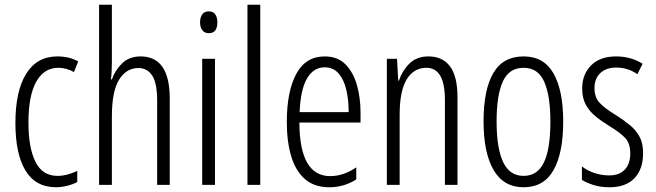

<svg xmlns="http://www.w3.org/2000/svg" viewBox="-20 -780 2766 810"><path d="M217 10Q130 10 87.5 -60.5Q45 -131 45 -261Q45 -396 90.5 -469Q136 -542 222 -542Q272 -542 310 -521L292 -476Q260 -494 226 -494Q166 -494 133 -435.5Q100 -377 100 -262Q100 -157 129.5 -97.5Q159 -38 223 -38Q262 -38 306 -59V-12Q287 -2 262.5 4Q238 10 217 10Z M452 -519Q452 -475 448 -445H452Q465 -483 495 -512.5Q525 -542 573 -542Q696 -542 696 -365V0H643V-354Q643 -430 622 -461.5Q601 -493 564 -493Q513 -493 482.5 -444Q452 -395 452 -289V0H398V-760H452Z M861 -732Q880 -732 888.5 -719Q897 -706 897 -686Q897 -640 861 -640Q843 -640 833.5 -652.5Q824 -665 824 -686Q824 -706 833 -719Q842 -732 861 -732ZM887 -532V0H833V-532Z M1078 0H1024V-760H1078Z M1350 -542Q1404 -542 1437 -509Q1470 -476 1485.5 -422Q1501 -368 1501 -305V-263H1243Q1244 -37 1373 -37Q1429 -37 1483 -74V-23Q1458 -7 1429.5 1.5Q1401 10 1369 10Q1306 10 1266.5 -24.5Q1227 -59 1208.5 -121Q1190 -183 1190 -265Q1190 -395 1230 -468.5Q1270 -542 1350 -542ZM1350 -496Q1303 -496 1275.5 -449.5Q1248 -403 1244 -307H1451Q1451 -358 1441 -401Q1431 -444 1408.5 -470Q1386 -496 1350 -496Z M1788 -542Q1847 -542 1878.5 -500Q1910 -458 1910 -370V0H1857V-357Q1857 -428 1837 -461Q1817 -494 1779 -494Q1726 -494 1696 -445.5Q1666 -397 1666 -295V0H1612V-532H1655L1660 -440H1663Q1677 -482 1707.5 -512Q1738 -542 1788 -542Z M2356 -267Q2356 -134 2315 -62Q2274 10 2189 10Q2105 10 2062.5 -62.5Q2020 -135 2020 -268Q2020 -401 2061 -471.5Q2102 -542 2189 -542Q2274 -542 2315 -470.5Q2356 -399 2356 -267ZM2075 -268Q2075 -155 2102.5 -96.5Q2130 -38 2189 -38Q2247 -38 2274.5 -94.5Q2302 -151 2302 -267Q2302 -376 2276 -435Q2250 -494 2189 -494Q2128 -494 2101.5 -436.5Q2075 -379 2075 -268Z M2693 -134Q2693 -66 2656.5 -28Q2620 10 2551 10Q2514 10 2484 0.5Q2454 -9 2435 -21V-78Q2456 -61 2486.5 -50.5Q2517 -40 2550 -40Q2593 -40 2616 -64.5Q2639 -89 2639 -133Q2639 -175 2617.5 -198Q2596 -221 2551 -248Q2517 -269 2491.5 -290Q2466 -311 2451 -339Q2436 -367 2436 -407Q2436 -466 2473.5 -504Q2511 -542 2579 -542Q2642 -542 2691 -511L2669 -467Q2629 -495 2579 -495Q2538 -495 2513 -472Q2488 -449 2488 -408Q2488 -370 2509.5 -346.5Q2531 -323 2579 -294Q2612 -273 2637.5 -252Q2663 -231 2678 -203.5Q2693 -176 2693 -134Z"/></svg>

Font: Noto Sans Telugu ExtraCondensed Light
Style: Regular
Weight: 300
Width: 2
Designer: Jelle Bosma - Monotype Design Team
Foundry: Monotype Imaging Inc.
Version: Version 2.005; ttfautohint (v1.8.4.7-5d5b)